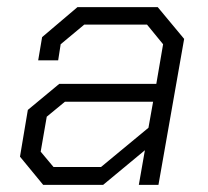

<svg xmlns="http://www.w3.org/2000/svg" viewBox="-20 -518 583 538"><path d="M36 -79 58 -210 146 -283H418L437 -394L392 -449H216L150 -394L143 -349H87L98 -414L197 -498H422L496 -409L424 0H369L386 -97L269 0H101ZM263 -50 396 -160 409 -233H162L111 -191L94 -93L130 -50Z"/></svg>

Font: Chakra Petch Light
Style: Italic
Weight: 300
Italic angle: -10°
Designer: Katatrad Aksorn Co.,Ltd.
Foundry: Cadson Demak Co.,Ltd.
Version: Version 1.000; ttfautohint (v1.6)